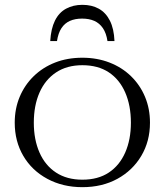

<svg xmlns="http://www.w3.org/2000/svg" viewBox="-20 -765 682 795"><path d="M321 -745Q283 -745 253.5 -729Q224 -713 207.5 -679.5Q191 -646 188 -595H216Q221 -628 234.5 -648.5Q248 -669 269.5 -678.5Q291 -688 320 -688Q349 -688 370.5 -678.5Q392 -669 406 -648.5Q420 -628 425 -595H454Q452 -646 435 -679.5Q418 -713 389 -729Q360 -745 321 -745ZM601 -257Q601 -180 565 -119.5Q529 -59 466 -24.5Q403 10 321 10Q240 10 176 -24.5Q112 -59 76.5 -119.5Q41 -180 41 -257Q41 -315 61.5 -364Q82 -413 119.5 -449.5Q157 -486 208 -506Q259 -526 321 -526Q382 -526 433.5 -506Q485 -486 522.5 -449.5Q560 -413 580.5 -364Q601 -315 601 -257ZM120 -257Q120 -187 143.5 -133.5Q167 -80 212 -50.5Q257 -21 321 -21Q386 -21 430.5 -50.5Q475 -80 498.5 -133.5Q522 -187 522 -257Q522 -328 498.5 -382Q475 -436 430.5 -465.5Q386 -495 321 -495Q257 -495 212 -465Q167 -435 143.5 -381.5Q120 -328 120 -257Z"/></svg>

Font: Roboto Serif 120pt Expanded Light
Style: Regular
Weight: 300
Width: 7
Designer: Greg Gazdowicz
Foundry: Commercial Type
Version: Version 1.008